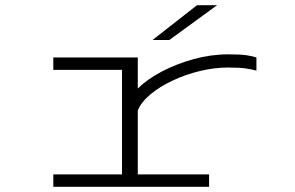

<svg xmlns="http://www.w3.org/2000/svg" viewBox="-20 -722 1140 742"><path d="M186 0V-48H451.5V-452H186V-500H512.5V-379.5Q547.5 -415 604.2 -445Q661 -475 728.2 -493.5Q795.5 -512 862 -512Q907 -512 930.8 -508.8Q954.5 -505.5 971 -500V-449Q954 -454 929.8 -457.5Q905.5 -461 861 -461Q808 -461 752.2 -447.5Q696.5 -434 646.8 -410.5Q597 -387 561.2 -357.2Q525.5 -327.5 512.5 -295V-48H788V0ZM634.5 -567.5H569.5L741.5 -702H819Z"/></svg>

Font: Trispace Expanded ExtraLight
Style: Regular
Weight: 200
Width: 7
Designer: Tyler Finck
Foundry: Etcetera Type Company
Version: Version 1.210; ttfautohint (v1.8.3)